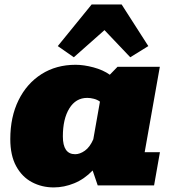

<svg xmlns="http://www.w3.org/2000/svg" viewBox="-20 -818 785 847"><path d="M216.8 8.8Q164.6 8.8 120.8 -14.4Q77.1 -37.6 51.3 -85Q25.4 -132.3 25.4 -204.6Q25.4 -302.2 61.8 -376Q98.1 -449.7 163.1 -491Q228 -532.2 313.5 -532.2Q349.6 -532.2 392.3 -520.8Q435.1 -509.3 464.4 -488.3L498.5 -523.4H685.1L618.2 -146.5H685.5L659.7 0H411.1L388.7 -65.9Q352.1 -27.8 307.4 -9.5Q262.7 8.8 216.8 8.8ZM311.5 -137.7Q332.5 -137.7 354.5 -153.3Q376.5 -168.9 391.6 -203.6L420.9 -369.6Q410.2 -377.9 394.5 -382.1Q378.9 -386.2 364.7 -386.2Q314.5 -386.2 285.9 -339.8Q257.3 -293.5 257.3 -216.3Q257.3 -137.7 311.5 -137.7ZM305.7 -565.4 234.9 -614.7 384.3 -798.3H516.6L634.3 -614.7L554.7 -565.4L440.9 -685.1Z"/></svg>

Font: Bevan
Style: Italic
Weight: 400
Italic angle: -10°
Designer: Vernon Adams
Foundry: Vernon Adams
Version: Version 2.100; ttfautohint (v1.8.3)